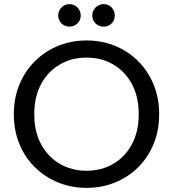

<svg xmlns="http://www.w3.org/2000/svg" viewBox="-20 -903 838 930"><path d="M399 7Q326 7 262 -19Q198 -45 149.5 -92.5Q101 -140 74 -205.5Q47 -271 47 -350Q47 -428 74 -493.5Q101 -559 149.5 -607Q198 -655 262 -681Q326 -707 399 -707Q473 -707 537 -681Q601 -655 649 -607Q697 -559 724 -493.5Q751 -428 751 -350Q751 -271 724 -205.5Q697 -140 649 -92.5Q601 -45 537 -19Q473 7 399 7ZM399 -76Q472 -76 529 -109.5Q586 -143 619 -204.5Q652 -266 652 -350Q652 -434 619 -495.5Q586 -557 529 -590.5Q472 -624 399 -624Q327 -624 269.5 -590.5Q212 -557 179 -495.5Q146 -434 146 -350Q146 -266 179 -204.5Q212 -143 269.5 -109.5Q327 -76 399 -76ZM316 -774Q294 -774 278 -789.5Q262 -805 262 -828Q262 -851 278 -867Q294 -883 316 -883Q339 -883 355 -867Q371 -851 371 -828Q371 -805 355 -789.5Q339 -774 316 -774ZM482 -774Q459 -774 443 -789.5Q427 -805 427 -828Q427 -851 443 -867Q459 -883 482 -883Q505 -883 520.5 -867Q536 -851 536 -828Q536 -805 520.5 -789.5Q505 -774 482 -774Z"/></svg>

Font: Envelope Sans Variable
Style: Regular
Weight: 500
Designer: Andreas Rasmussen / Norman Anderson
Foundry: mail.de GmbH
Version: Version 1.150